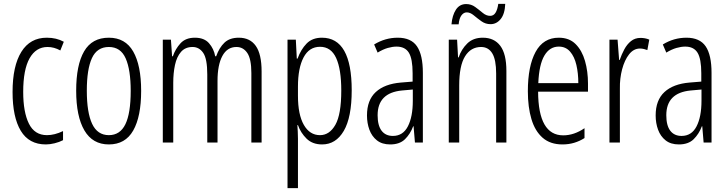

<svg xmlns="http://www.w3.org/2000/svg" viewBox="-20 -737 3766 993"><path d="M217 10Q130 10 87.5 -60.5Q45 -131 45 -261Q45 -396 90.5 -469Q136 -542 222 -542Q272 -542 310 -521L292 -476Q260 -494 226 -494Q166 -494 133 -435.5Q100 -377 100 -262Q100 -157 129.5 -97.5Q159 -38 223 -38Q262 -38 306 -59V-12Q287 -2 262.5 4Q238 10 217 10Z M710 -267Q710 -134 669 -62Q628 10 543 10Q459 10 416.5 -62.5Q374 -135 374 -268Q374 -401 415 -471.5Q456 -542 543 -542Q628 -542 669 -470.5Q710 -399 710 -267ZM429 -268Q429 -155 456.5 -96.5Q484 -38 543 -38Q601 -38 628.5 -94.5Q656 -151 656 -267Q656 -376 630 -435Q604 -494 543 -494Q482 -494 455.5 -436.5Q429 -379 429 -268Z M1215 -542Q1273 -542 1303 -499.5Q1333 -457 1333 -367V0H1280V-359Q1280 -432 1259 -463Q1238 -494 1203 -494Q1155 -494 1130 -447.5Q1105 -401 1105 -319V0H1052V-352Q1052 -433 1031 -463.5Q1010 -494 976 -494Q938 -494 916 -468.5Q894 -443 885 -401Q876 -359 876 -309V0H822V-532H864L870 -446H874Q887 -484 913.5 -513Q940 -542 988 -542Q1036 -542 1061 -513.5Q1086 -485 1093 -446H1098Q1114 -491 1141 -516.5Q1168 -542 1215 -542Z M1645 -542Q1799 -542 1799 -270Q1799 -130 1758 -60Q1717 10 1646 10Q1596 10 1565.5 -20Q1535 -50 1521 -90H1518Q1519 -75 1520 -56.5Q1521 -38 1521 -19V236H1467V-532H1510L1515 -434H1519Q1536 -481 1565.5 -511.5Q1595 -542 1645 -542ZM1635 -495Q1579 -495 1550 -440Q1521 -385 1521 -289V-242Q1521 -144 1551.5 -91Q1582 -38 1635 -38Q1684 -38 1714.5 -91.5Q1745 -145 1745 -269Q1745 -379 1718.5 -437Q1692 -495 1635 -495Z M2037 -542Q2106 -542 2136.5 -497.5Q2167 -453 2167 -360V0H2126L2119 -84H2117Q2102 -44 2074.5 -17Q2047 10 1998 10Q1956 10 1929.5 -11Q1903 -32 1890.5 -66Q1878 -100 1878 -140Q1878 -219 1923.5 -261Q1969 -303 2053 -310L2114 -315V-358Q2114 -433 2094.5 -464.5Q2075 -496 2031 -496Q2010 -496 1985.5 -489Q1961 -482 1933 -465L1915 -507Q1972 -542 2037 -542ZM2059 -269Q1933 -257 1933 -141Q1933 -88 1953.5 -61Q1974 -34 2012 -34Q2064 -34 2089.5 -83.5Q2115 -133 2115 -216V-274Z M2477 -542Q2536 -542 2567.5 -500Q2599 -458 2599 -370V0H2546V-357Q2546 -428 2526 -461Q2506 -494 2468 -494Q2415 -494 2385 -445.5Q2355 -397 2355 -295V0H2301V-532H2344L2349 -440H2352Q2366 -482 2396.5 -512Q2427 -542 2477 -542ZM2315 -611Q2319 -658 2338 -687Q2357 -716 2391 -716Q2417 -716 2437.5 -701Q2458 -686 2476.5 -670.5Q2495 -655 2515 -655Q2533 -655 2543 -671.5Q2553 -688 2557 -717H2593Q2591 -665 2569.5 -638.5Q2548 -612 2517 -612Q2491 -612 2470 -627Q2449 -642 2430.5 -657.5Q2412 -673 2394 -673Q2378 -673 2366.5 -657.5Q2355 -642 2352 -611Z M2870 -542Q2924 -542 2957 -509Q2990 -476 3005.5 -422Q3021 -368 3021 -305V-263H2763Q2764 -37 2893 -37Q2949 -37 3003 -74V-23Q2978 -7 2949.5 1.5Q2921 10 2889 10Q2826 10 2786.5 -24.5Q2747 -59 2728.5 -121Q2710 -183 2710 -265Q2710 -395 2750 -468.5Q2790 -542 2870 -542ZM2870 -496Q2823 -496 2795.5 -449.5Q2768 -403 2764 -307H2971Q2971 -358 2961 -401Q2951 -444 2928.5 -470Q2906 -496 2870 -496Z M3293 -541Q3303 -541 3315 -539Q3327 -537 3338 -532L3328 -478Q3321 -481 3310.5 -483.5Q3300 -486 3290 -486Q3257 -486 3233.5 -456Q3210 -426 3197.5 -378.5Q3185 -331 3186 -279V0H3132V-532H3174L3182 -427H3185Q3195 -456 3209 -482Q3223 -508 3243.5 -524.5Q3264 -541 3293 -541Z M3530 -542Q3599 -542 3629.5 -497.5Q3660 -453 3660 -360V0H3619L3612 -84H3610Q3595 -44 3567.5 -17Q3540 10 3491 10Q3449 10 3422.5 -11Q3396 -32 3383.5 -66Q3371 -100 3371 -140Q3371 -219 3416.5 -261Q3462 -303 3546 -310L3607 -315V-358Q3607 -433 3587.5 -464.5Q3568 -496 3524 -496Q3503 -496 3478.5 -489Q3454 -482 3426 -465L3408 -507Q3465 -542 3530 -542ZM3552 -269Q3426 -257 3426 -141Q3426 -88 3446.5 -61Q3467 -34 3505 -34Q3557 -34 3582.5 -83.5Q3608 -133 3608 -216V-274Z"/></svg>

Font: Noto Sans Myanmar ExtraCondensed Light
Style: Regular
Weight: 300
Width: 2
Designer: Monotype Design Team
Foundry: Monotype Imaging Inc.
Version: Version 2.107; ttfautohint (v1.8.4.7-5d5b)